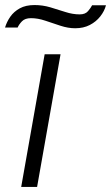

<svg xmlns="http://www.w3.org/2000/svg" viewBox="-49 -741 440 761"><path d="M35 0 128 -526H191L98 0ZM-29 -632Q-22 -655 -8 -675Q6 -695 29.5 -708Q53 -721 88 -721Q120 -721 150.5 -712Q181 -703 210 -693.5Q239 -684 267 -684Q289 -684 300 -697Q311 -710 316 -720H371Q365 -697 348.5 -676Q332 -655 307 -642Q282 -629 249 -629Q221 -629 190.5 -639Q160 -649 130.5 -659Q101 -669 74 -669Q50 -669 38 -656.5Q26 -644 21 -632Z"/></svg>

Font: Archivo Expanded ExtraLight
Style: Italic
Weight: 250
Width: 7
Italic angle: -10°
Designer: Hector Gatti
Foundry: Omnibus-Type
Version: Version 2.001